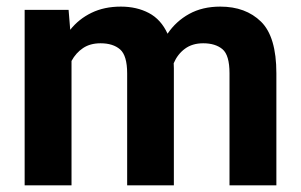

<svg xmlns="http://www.w3.org/2000/svg" viewBox="-20 -558 906 578"><path d="M282.7 -427.7Q251.5 -427.7 230 -413.3Q208.5 -398.9 195.3 -374.5V0H54.2V-528.3H186.5L191.4 -468.3Q217.3 -501 255.6 -519.5Q293.9 -538.1 343.8 -538.1Q391.6 -538.1 428.2 -518.8Q464.8 -499.5 484.4 -456.5Q509.8 -494.1 549.6 -516.1Q589.4 -538.1 643.1 -538.1Q719.7 -538.1 765.9 -492.7Q812 -447.3 812 -337.4V0H670.9V-337.4Q670.9 -392.1 649.7 -409.9Q628.4 -427.7 591.8 -427.7Q559.1 -427.7 536.9 -411.4Q514.6 -395 502.9 -367.7Q503.4 -360.4 503.4 -352.5V0H362.8V-336.9Q362.8 -390.6 341.6 -409.2Q320.3 -427.7 282.7 -427.7Z"/></svg>

Font: Vazirmatn RD
Style: Bold
Weight: 700
Designer: Saber Rastikerdar
Foundry: Saber Rastikerdar
Version: Version 32.102